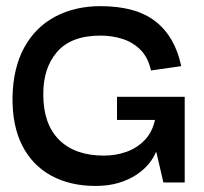

<svg xmlns="http://www.w3.org/2000/svg" viewBox="-20 -593 663 624"><path d="M290.3 11.3Q208.3 11.3 146.8 -22Q85.3 -55.3 52.3 -120Q19.3 -184.7 20.7 -278.3Q22.7 -373 59 -439Q95.3 -505 159.5 -539Q223.7 -573 306.7 -573Q422 -573 485.5 -523.3Q549 -473.7 569 -378L470.7 -364Q461.3 -406.3 436.7 -431Q412 -455.7 378.2 -466.5Q344.3 -477.3 306.7 -477.3Q211.3 -477.3 165.7 -424.5Q120 -371.7 120.7 -285.7Q120.7 -189.7 172.2 -138.5Q223.7 -87.3 317.7 -87.3Q356.3 -87.3 390.7 -99.5Q425 -111.7 449.8 -137.2Q474.7 -162.7 483.7 -203.3H360.3V-278.3H580.3V0H511L488.3 -98H486.3Q479 -79.3 463 -60Q447 -40.7 422.8 -24.7Q398.7 -8.7 365.7 1.3Q332.7 11.3 290.3 11.3Z"/></svg>

Font: Darker Grotesque Light
Style: Regular
Weight: 300
Designer: Gabriel Lam
Foundry: TypeRant
Version: Version 1.000;gftools[0.9.28]